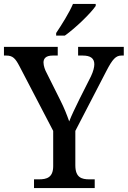

<svg xmlns="http://www.w3.org/2000/svg" viewBox="-23 -951 646 971"><path d="M261 -784V-771H305C359 -809 438 -886 461 -921V-931H346C327 -886 289 -826 261 -784ZM149 0H456V-44H429C390 -44 358 -53 358 -115V-289L515 -592C546 -652 563 -670 591 -670H603V-714H372V-670H396C433 -670 454 -657 454 -626C454 -612 449 -590 437 -565L379 -450C358 -407 338 -366 327 -337C316 -368 302 -405 281 -446L213 -582C205 -596 197 -618 197 -635C197 -654 208 -670 243 -670H269V-714H-3V-670H9C42 -670 55 -655 75 -617L246 -289V-111C246 -53 213 -44 174 -44H149Z"/></svg>

Font: Noto Serif Tamil SemiCondensed Medium
Style: Regular
Weight: 500
Width: 4
Designer: Indian Type Foundry, Tom Grace, and the Monotype Design Team
Foundry: Monotype Imaging Inc.
Version: Version 2.004